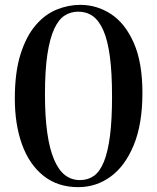

<svg xmlns="http://www.w3.org/2000/svg" viewBox="-20 -757 647 790"><path d="M302 13Q217 13 158.5 -34Q100 -81 70.5 -163Q41 -245 41 -351Q41 -460 64.5 -534Q88 -608 126.5 -653Q165 -698 213 -717.5Q261 -737 310 -737Q379 -737 437 -699Q495 -661 530.5 -580.5Q566 -500 566 -375Q566 -247 530.5 -160.5Q495 -74 435.5 -30.5Q376 13 302 13ZM309 -16Q342 -16 366.5 -33.5Q391 -51 407.5 -91.5Q424 -132 432.5 -198Q441 -264 441 -360Q441 -458 432 -525Q423 -592 405 -632.5Q387 -673 361.5 -691Q336 -709 302 -709Q271 -709 246 -693Q221 -677 203 -638Q185 -599 175 -533.5Q165 -468 165 -369Q165 -277 174.5 -210.5Q184 -144 202.5 -100.5Q221 -57 247.5 -36.5Q274 -16 309 -16Z"/></svg>

Font: Literata 60pt Medium
Style: Regular
Weight: 500
Designer: Latin by Veronika Burian and Jose Scaglione. Greek by Irene Vlachou. Cyrillic by Vera Evstafieva.
Foundry: TypeTogether
Version: Version 3.103;gftools[0.9.29]